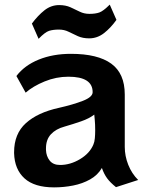

<svg xmlns="http://www.w3.org/2000/svg" viewBox="-20 -800 642 831"><path d="M484 -714Q459 -679 430 -656.5Q401 -634 366 -634Q338 -634 317 -643.5Q296 -653 277 -662.5Q258 -672 235 -672Q210 -672 192.5 -666.5Q175 -661 147 -632L118 -698Q144 -733 172.5 -755.5Q201 -778 236 -778Q264 -778 285 -768.5Q306 -759 325 -749.5Q344 -740 367 -740Q393 -740 410 -746Q427 -752 455 -780ZM482 10Q457 -10 443.5 -28.5Q430 -47 421 -73Q403 -42 370 -23.5Q337 -5 296.5 3Q256 11 214 11Q129 11 86 -28Q43 -67 41 -137V-141Q41 -221 92 -267Q143 -313 234 -333Q296 -347 338.5 -363.5Q381 -380 381 -401Q381 -468 276 -468Q223 -468 173 -447.5Q123 -427 91 -399L51 -471Q86 -517 147.5 -542Q209 -567 287 -567Q403 -567 461.5 -524.5Q520 -482 520 -391V-164Q520 -125 535 -87Q550 -49 578 -21ZM179 -151Q180 -124 195 -105Q210 -86 240 -86Q284 -86 326 -111Q368 -136 384 -174Q389 -185 390.5 -201.5Q392 -218 392 -236Q392 -262 390 -283Q388 -304 388 -304Q366 -287 331.5 -275Q297 -263 259 -252Q222 -242 200.5 -219Q179 -196 179 -158Z"/></svg>

Font: RocknRoll One
Style: Regular
Weight: 400
Designer: Fontworks Inc.
Foundry: Fontworks Inc.
Version: Version 1.100